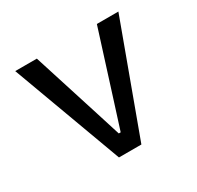

<svg xmlns="http://www.w3.org/2000/svg" viewBox="-124 -687 847 827"><g transform="rotate(-30 300.0 -273.0)"><path d="M244.5 0 43.5 -545.5H151L257 -212L295.5 -90H305L344 -212.5L449.5 -545.5H556.5L356 0Z"/></g></svg>

Font: Spline Sans Mono
Style: Regular
Weight: 400
Monospace: yes
Designer: Eben Sorkin, Mirko Velimirovic
Foundry: Sorkin Type
Version: Version 1.004